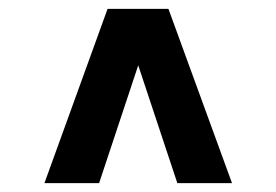

<svg xmlns="http://www.w3.org/2000/svg" viewBox="-20 -688 622 432"><path d="M80 -276 222 -668H359L502 -276H379L291 -541L203 -276Z"/></svg>

Font: Gantari
Style: Bold
Weight: 700
Designer: Anugrah Pasau
Foundry: Lafontype
Version: Version 1.000; ttfautohint (v1.6)